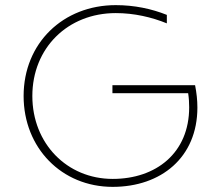

<svg xmlns="http://www.w3.org/2000/svg" viewBox="-20 -724 860 748"><path d="M419 4C608 4 749 -111 749 -305C749 -333 746 -362 740 -392H418V-361H713C716 -342 717 -323 717 -306C717 -128 588 -27 419 -27C241 -27 106 -165 106 -350C106 -537 244 -673 431 -673C503 -673 571 -657 630 -633V-666C570 -690 503 -704 431 -704C226 -704 72 -556 72 -350C72 -148 220 4 419 4Z"/></svg>

Font: Chess Sans ExtraLight
Style: Regular
Weight: 275
Designer: Wolf Bōese
Foundry: Wolf Bōese
Version: Version 7.223;Glyphs 3.3 (3306)